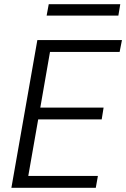

<svg xmlns="http://www.w3.org/2000/svg" viewBox="-20 -890 598 910"><path d="M34 0 157 -700H558L547 -644H217L171 -380H471L462 -324H161L114 -56H444L434 0ZM201 -816 211 -870H550L541 -816Z"/></svg>

Font: DM Sans 17pt Light
Style: Italic
Weight: 300
Italic angle: -10°
Version: Version 4.004;gftools[0.9.30]